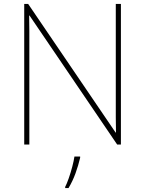

<svg xmlns="http://www.w3.org/2000/svg" viewBox="-20 -734 738 975"><path d="M594 0H575L130 -655H128Q129 -612 129 -577Q129 -542 129 -502V0H103V-714H123L567 -61H569Q568 -99 568 -138Q568 -177 568 -211V-714H594ZM387 67Q378 106 363.5 146Q349 186 328 221H311V215Q319 200 329 171.5Q339 143 347 112.5Q355 82 358 61H387Z"/></svg>

Font: Noto Sans Tamil Thin
Style: Regular
Weight: 100
Designer: Jelle Bosma - Monotype Design Team
Foundry: Monotype Imaging Inc.
Version: Version 2.004; ttfautohint (v1.8.4.7-5d5b)